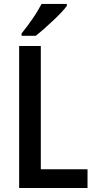

<svg xmlns="http://www.w3.org/2000/svg" viewBox="-20 -945 484 965"><path d="M419.9 0H76.2V-713.9H185.1V-94.2H419.9ZM88.4 -765.1V-776.9Q103 -794.4 117.9 -814.7Q132.8 -835 146.5 -855Q160.2 -875 170.9 -893.3Q181.6 -911.6 189 -925.3H315.9V-915.5Q306.6 -902.3 289.1 -883.5Q271.5 -864.7 249.3 -843.8Q227.1 -822.8 203.9 -802.2Q180.7 -781.7 159.7 -765.1Z"/></svg>

Font: Open Sans
Style: Regular
Weight: 600
Width: 3
Foundry: Ascender Corporation
Version: Version 1.000